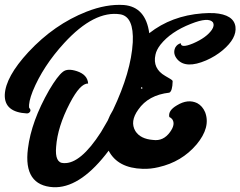

<svg xmlns="http://www.w3.org/2000/svg" viewBox="-20 -683 1007 804"><path d="M102 -232Q113 -220 102 -211Q98 -208 93 -208Q-2 -213 0 -286Q3 -361 99 -465Q207 -581 342 -634Q426 -667 499 -662Q590 -654 605 -544Q698 -617 827 -627Q853 -629 877 -628Q959 -622 966 -571Q972 -523 913 -473Q882 -447 843 -430Q759 -394 723 -434Q702 -458 714 -484Q722 -498 737 -502Q737 -480 788 -501Q844 -525 867 -558Q879 -576 872 -589Q854 -613 779 -583Q695 -550 652 -496Q635 -474 631 -454Q618 -396 672 -365Q700 -349 701 -347Q702 -344 703 -343Q702 -301 689 -295Q601 -285 559 -224Q523 -174 547 -134Q568 -101 621 -97Q664 -91 692 -130Q716 -163 701 -184Q696 -190 689 -193Q683 -220 721 -242Q767 -270 806 -251Q828 -239 839 -213Q863 -150 803 -78Q741 -5 644 17Q611 25 578 24Q473 21 435 -52Q323 97 216 101Q209 101 204 101Q77 94 97 -61Q111 -175 186 -306Q221 -365 243 -382Q262 -398 302 -385Q347 -370 349 -333Q316 -335 272 -250Q221 -152 215 -68Q209 0 247 0Q317 4 403 -130Q417 -153 431 -178Q440 -201 453 -222Q529 -382 536 -506Q541 -613 484 -623Q375 -640 249 -503Q160 -406 117 -301Q99 -255 102 -232ZM572 -319Q571 -315 570 -311Q574 -313 578 -314Q575 -316 572 -319Z"/></svg>

Font: Sagha
Style: Regular
Weight: 400
Designer: MUHAMMAD YONI
Version: Version 001.000